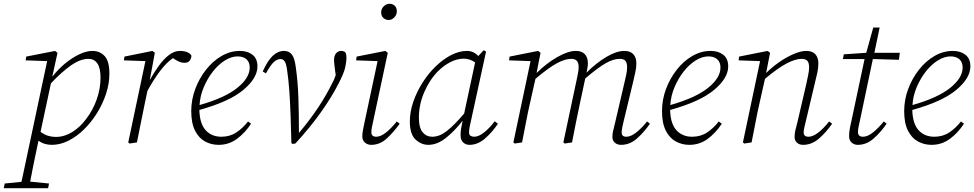

<svg xmlns="http://www.w3.org/2000/svg" viewBox="-74 -755 5165 1018"><path d="M-54 243 -49 218 40 209 176 -431 62 -435 65 -455 218 -485 231 -475 203 -348Q235 -389 272.5 -419.5Q310 -450 347.5 -467.5Q385 -485 416 -485Q455 -485 480.5 -458Q506 -431 506 -364Q506 -312 488.5 -258.5Q471 -205 441 -156.5Q411 -108 372 -69.5Q333 -31 289 -9Q245 13 201 13Q182 13 164.5 8Q147 3 130 -9Q114 65 104 115.5Q94 166 86 208L186 218L181 243ZM395 -443Q352 -443 302 -408Q252 -373 196 -313L141 -56Q161 -41 181 -35Q201 -29 222 -29Q267 -29 308.5 -54.5Q350 -80 381 -122Q418 -169 438.5 -227Q459 -285 459 -343Q459 -395 442 -419Q425 -443 395 -443Z M606 0 697 -431 583 -435 586 -455 734 -485 747 -475 720 -330Q742 -370 767.5 -405.5Q793 -441 821.5 -463Q850 -485 879 -485Q926 -485 941 -460Q940 -443 931 -432.5Q922 -422 905 -422Q889 -422 873.5 -429Q858 -436 843 -447Q807 -422 773.5 -377Q740 -332 708 -274L694 -208Q683 -156 673 -104.5Q663 -53 652 0L613 6Z M1186 -456Q1153 -456 1118.5 -434.5Q1084 -413 1055 -376Q1026 -339 1006.5 -293Q987 -247 984 -198Q1118 -236 1184 -289Q1250 -342 1250 -397Q1250 -426 1232.5 -441Q1215 -456 1186 -456ZM1085 13Q1046 13 1013 -5Q980 -23 960 -62.5Q940 -102 940 -166Q940 -226 961 -282.5Q982 -339 1018 -385Q1054 -431 1100.5 -458Q1147 -485 1198 -485Q1239 -485 1265 -464.5Q1291 -444 1291 -403Q1291 -341 1216.5 -278.5Q1142 -216 983 -172Q985 -99 1016.5 -64.5Q1048 -30 1100 -30Q1145 -30 1179.5 -53Q1214 -76 1241 -111L1257 -99Q1225 -50 1182 -18.5Q1139 13 1085 13Z M1471 4Q1469 -81 1466.5 -148.5Q1464 -216 1460 -273.5Q1456 -331 1448 -385Q1443 -420 1434.5 -431Q1426 -442 1413 -442Q1397 -442 1379.5 -427.5Q1362 -413 1336 -366L1319 -376Q1345 -434 1372.5 -459.5Q1400 -485 1432 -485Q1459 -485 1473.5 -466Q1488 -447 1494 -401Q1505 -325 1508 -238.5Q1511 -152 1511 -50Q1570 -120 1614 -186.5Q1658 -253 1691 -321Q1696 -329 1699 -338Q1702 -347 1706 -357L1702 -386Q1701 -397 1699 -411Q1697 -425 1697 -434Q1697 -460 1708 -472.5Q1719 -485 1734 -485Q1751 -485 1758 -476Q1763 -467 1763 -447Q1763 -430 1756.5 -398.5Q1750 -367 1719 -308Q1685 -241 1628 -160.5Q1571 -80 1492 6L1477 8Z M1847 -32Q1847 -48 1850 -62.5Q1853 -77 1858 -103L1928 -431L1814 -435L1817 -455L1969 -485L1982 -475L1905 -114Q1901 -98 1898 -81.5Q1895 -65 1895 -54Q1895 -30 1921 -30Q1944 -30 1971.5 -51.5Q1999 -73 2030 -111L2045 -99Q2013 -54 1976.5 -20.5Q1940 13 1894 13Q1875 13 1861 1Q1847 -11 1847 -32ZM1987 -649Q1971 -649 1959 -659.5Q1947 -670 1947 -689Q1947 -709 1961 -722Q1975 -735 1991 -735Q2008 -735 2019 -724.5Q2030 -714 2030 -695Q2030 -676 2016.5 -662.5Q2003 -649 1987 -649Z M2147 -132Q2147 -77 2167 -53.5Q2187 -30 2218 -30Q2257 -30 2296.5 -61.5Q2336 -93 2387 -153L2445 -424Q2417 -444 2385 -444Q2350 -444 2314.5 -426Q2279 -408 2248 -377Q2203 -331 2175 -265.5Q2147 -200 2147 -132ZM2415 13Q2396 13 2382 0.5Q2368 -12 2368 -37Q2368 -56 2370.5 -71.5Q2373 -87 2378 -110L2379 -115Q2336 -60 2290 -23.5Q2244 13 2197 13Q2160 13 2129.5 -15Q2099 -43 2099 -111Q2099 -162 2117 -214.5Q2135 -267 2165.5 -315.5Q2196 -364 2235 -402Q2274 -440 2317 -462.5Q2360 -485 2402 -485Q2437 -485 2462 -458L2491 -489L2503 -481L2423 -114Q2419 -98 2416 -81.5Q2413 -65 2413 -52Q2413 -40 2421 -35Q2429 -30 2440 -30Q2464 -30 2493 -53Q2522 -76 2549 -112L2566 -99Q2536 -54 2497.5 -20.5Q2459 13 2415 13Z M3219 13Q3199 13 3186 1.5Q3173 -10 3173 -28Q3173 -47 3177 -62Q3181 -77 3187 -103L3235 -309Q3241 -334 3246 -357Q3251 -380 3251 -398Q3251 -423 3241.5 -433Q3232 -443 3212 -443Q3178 -443 3137 -419.5Q3096 -396 3029 -339Q3028 -335 3027.5 -331.5Q3027 -328 3026 -325L3001 -208Q2990 -156 2979.5 -104.5Q2969 -53 2959 0L2920 6L2913 0L2982 -325Q2986 -345 2990 -364Q2994 -383 2994 -399Q2994 -423 2984 -433Q2974 -443 2955 -443Q2921 -443 2876.5 -418.5Q2832 -394 2765 -337L2736 -208Q2724 -156 2714.5 -104.5Q2705 -53 2694 0L2655 6L2648 0L2739 -431L2625 -435L2628 -455L2779 -485L2792 -475L2771 -368Q2824 -420 2881 -452.5Q2938 -485 2979 -485Q3011 -485 3027 -467.5Q3043 -450 3043 -420Q3043 -410 3041 -397Q3039 -384 3036 -370Q3088 -422 3141.5 -453.5Q3195 -485 3236 -485Q3268 -485 3284 -467.5Q3300 -450 3300 -419Q3300 -395 3294.5 -372Q3289 -349 3283 -321L3233 -114Q3229 -97 3225.5 -80.5Q3222 -64 3222 -53Q3222 -30 3247 -30Q3270 -30 3298 -51.5Q3326 -73 3357 -111L3372 -99Q3341 -54 3303 -20.5Q3265 13 3219 13Z M3682 -456Q3649 -456 3614.5 -434.5Q3580 -413 3551 -376Q3522 -339 3502.5 -293Q3483 -247 3480 -198Q3614 -236 3680 -289Q3746 -342 3746 -397Q3746 -426 3728.5 -441Q3711 -456 3682 -456ZM3581 13Q3542 13 3509 -5Q3476 -23 3456 -62.5Q3436 -102 3436 -166Q3436 -226 3457 -282.5Q3478 -339 3514 -385Q3550 -431 3596.5 -458Q3643 -485 3694 -485Q3735 -485 3761 -464.5Q3787 -444 3787 -403Q3787 -341 3712.5 -278.5Q3638 -216 3479 -172Q3481 -99 3512.5 -64.5Q3544 -30 3596 -30Q3641 -30 3675.5 -53Q3710 -76 3737 -111L3753 -99Q3721 -50 3678 -18.5Q3635 13 3581 13Z M3911 0 3872 6 3865 0 3956 -431 3842 -435 3845 -455 3996 -485 4009 -475 3988 -368Q4024 -403 4062.5 -429Q4101 -455 4137.5 -470Q4174 -485 4201 -485Q4233 -485 4249 -467.5Q4265 -450 4265 -419Q4265 -395 4260 -372Q4255 -349 4248 -321L4199 -114Q4195 -97 4191 -80.5Q4187 -64 4187 -53Q4187 -30 4213 -30Q4236 -30 4264.5 -52Q4293 -74 4322 -111L4338 -99Q4307 -54 4268.5 -20.5Q4230 13 4184 13Q4164 13 4151.5 1.5Q4139 -10 4139 -28Q4139 -47 4142.5 -62Q4146 -77 4153 -103L4201 -309Q4206 -334 4211 -357Q4216 -380 4216 -398Q4216 -423 4206 -433Q4196 -443 4177 -443Q4143 -443 4096.5 -418.5Q4050 -394 3982 -337L3953 -208Q3941 -156 3931.5 -104.5Q3922 -53 3911 0Z M4438 -103 4510 -442H4395L4400 -467L4519 -475L4556 -609H4590L4562 -475H4697L4692 -438L4554 -442L4485 -114Q4481 -98 4478 -82Q4475 -66 4475 -55Q4475 -30 4502 -30Q4525 -30 4553 -51.5Q4581 -73 4612 -111L4627 -99Q4596 -54 4558 -20.5Q4520 13 4474 13Q4455 13 4441.5 1Q4428 -11 4428 -32Q4428 -48 4430 -62.5Q4432 -77 4438 -103Z M4966 -456Q4933 -456 4898.5 -434.5Q4864 -413 4835 -376Q4806 -339 4786.5 -293Q4767 -247 4764 -198Q4898 -236 4964 -289Q5030 -342 5030 -397Q5030 -426 5012.5 -441Q4995 -456 4966 -456ZM4865 13Q4826 13 4793 -5Q4760 -23 4740 -62.5Q4720 -102 4720 -166Q4720 -226 4741 -282.5Q4762 -339 4798 -385Q4834 -431 4880.5 -458Q4927 -485 4978 -485Q5019 -485 5045 -464.5Q5071 -444 5071 -403Q5071 -341 4996.5 -278.5Q4922 -216 4763 -172Q4765 -99 4796.5 -64.5Q4828 -30 4880 -30Q4925 -30 4959.5 -53Q4994 -76 5021 -111L5037 -99Q5005 -50 4962 -18.5Q4919 13 4865 13Z"/></svg>

Font: Source Serif Pro Light
Style: Italic
Weight: 300
Italic angle: -12°
Designer: Frank Grießhammer
Foundry: Adobe Systems Incorporated
Version: Version 3.001;hotconv 1.0.111;makeotfexe 2.5.65597